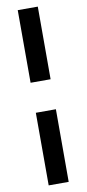

<svg xmlns="http://www.w3.org/2000/svg" viewBox="-107 -865 480 1065"><g transform="rotate(-10 133.0 -332.5)"><path d="M76.5 -417 76.2 -826H189.2V-417ZM76.5 161 76.2 -248H189.2V161Z"/></g></svg>

Font: Public Sans VF
Style: Regular
Weight: 400
Designer: Pablo Impallari, Rodrigo Fuenzalida (Modified by Dan O. Williams and USWDS)
Version: Version 1.003